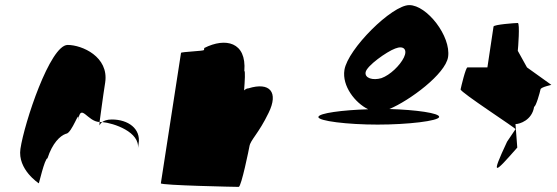

<svg xmlns="http://www.w3.org/2000/svg" viewBox="-20 -732 2180 752"><path d="M60 -149C48 -68 132 -14 132 -14C131 -6 155 -112 166 -112C185 -171 215 -200 238 -208C262 -208 294 -314 286 -261C297 -331 321 -256 370 -254C374 -281 382 -346 392 -409C407 -510 301 -556 245 -556C176 -556 75 -250 60 -149ZM370 -254C370 -246 369 -242 370 -241C369 -237 370 -246 380 -254ZM380 -254C425 -250 530 -215 520 -149L523 -170C532 -228 482 -264 418 -264C399 -264 387 -259 380 -254Z M610 -14C609 -6 905 0 915 0C925 0 956 -152 957 -159C961 -184 993 -209 1032 -290C1072 -371 1037 -412 953 -386C947 -386 942 -383 936 -378C939 -416 941 -454 937 -454C946 -568 863 -586 780 -544L779 -536C777 -532 690 -529 689 -525Z M1227 -274C1225 -258 1342 -244 1459 -244C1576 -244 1698 -258 1700 -274C1702 -289 1609 -302 1505 -305C1584 -338 1725 -442 1735 -509C1747 -590 1652 -712 1583 -712C1515 -712 1342 -540 1329 -458C1319 -395 1371 -329 1422 -304C1322 -301 1229 -289 1227 -274ZM1412 -449C1416 -474 1495 -530 1528 -542C1561 -555 1577 -538 1562 -507C1547 -476 1508 -438 1474 -426C1440 -416 1408 -426 1412 -449Z M1784 -382C1782 -371 2007 -226 1999 -226L1966 -177C1899 -34 1918 -54 2006 -154L1999 -246C2015 -246 2064 -261 2072 -314C2079 -314 2095 -371 2097 -382C2099 -392 2146 -400 2139 -400L2044 -468L2008 -533C2009 -540 2017 -642 2008 -642C1999 -642 1914 -636 1913 -628L1889 -468H1811C1804 -468 1786 -392 1784 -382Z"/></svg>

Font: Ampere
Style: SCCndIta
Weight: 400
Version: Version 1